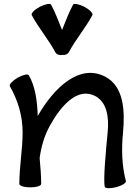

<svg xmlns="http://www.w3.org/2000/svg" viewBox="-20 -951 712 993"><path d="M336 -681C372 -748 422 -806 458 -873C462 -882 444 -901 416 -916C388 -930 362 -935 358 -927C335 -885 319 -840 301 -796C283 -840 267 -885 244 -927C240 -935 214 -930 186 -916C158 -901 140 -882 144 -873C180 -806 230 -748 266 -681C272 -670 286 -664 301 -667C316 -665 330 -670 336 -681ZM31 -505C73 -432 97 -351 97 -267C97 -178 80 -89 80 0C80 10 105 18 137 18C168 18 193 10 193 0C193 -44 189 -89 185 -133C193 -192 209 -249 238 -301C295 -404 380 -501 471 -455C534 -423 544 -343 537 -270C528 -175 513 -19 522 15C524 24 551 25 581 17C611 9 634 -5 631 -15C610 -95 608 -180 616 -263C627 -378 621 -505 523 -555C391 -623 259 -498 175 -351C173 -427 163 -503 129 -562C124 -570 98 -564 71 -549C44 -533 26 -514 31 -505Z"/></svg>

Font: Nupuram SemiBold
Style: Regular
Weight: 600
Designer: Santhosh Thottingal (santhosh.thottingal@gmail.com)
Foundry: SMC
Version: Version 1.000